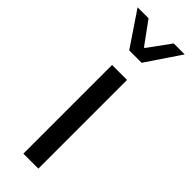

<svg xmlns="http://www.w3.org/2000/svg" viewBox="-249 -729 744 744"><g transform="rotate(45 123.0 -357.0)"><path d="M82 -486H164V0H82ZM-6 -714H54L121 -622H125L192 -714H252L157 -573H89Z"/></g></svg>

Font: Myanmar Sanpya
Style: Regular
Weight: 400
Designer: Danh Hong
Foundry: Google Inc.
Version: Version 2.00 November 22, 2015